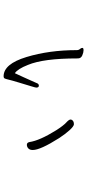

<svg xmlns="http://www.w3.org/2000/svg" viewBox="264 -736 473 1040"><g transform="rotate(90 500.0 -216.5)"><path d="M297 -398Q297 -216 332 -132Q354 -76 377 -61Q387 -82 398 -106.5Q409 -131 418 -151Q427 -171 430 -178Q434 -191 444.5 -191Q455 -191 455 -177Q455 -173 447.5 -148.5Q440 -124 427.5 -82.5Q415 -41 411.5 -25.5Q408 -10 405 -5Q402 0 394 0Q327 0 289.5 -123.5Q252 -247 252 -396Q252 -407 246 -413.5Q240 -420 240 -426V-428Q241 -433 253 -433Q265 -433 281 -426Q297 -419 297 -402ZM750 -140Q742 -195 686 -285Q661 -324 644.5 -339Q628 -354 628 -362Q628 -370 635 -375.5Q642 -381 653 -381Q664 -381 685.5 -357.5Q707 -334 729 -300Q793 -199 793 -158Q793 -142 784.5 -134Q776 -126 764.5 -126Q753 -126 750 -140Z"/></g></svg>

Font: LXGW WenKai Lite Light
Style: Regular
Weight: 300
Designer: LXGW / Fontworks Inc.
Foundry: LXGW / Fontworks Inc.
Version: Version 1.511; March 25, 2025